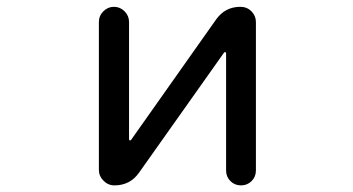

<svg xmlns="http://www.w3.org/2000/svg" viewBox="-20 -567 1040 566"><path d="M646.5 -410.2Q646.5 -412.1 644.5 -413.1Q642.6 -414.1 640.6 -412.1L389.6 -57.6Q363.3 -20.5 317.4 -20.5Q298.8 -20.5 285.2 -34.2Q271.5 -47.9 271.5 -66.4V-502Q271.5 -520.5 284.7 -533.7Q297.9 -546.9 315.9 -546.9Q334 -546.9 347.2 -533.7Q360.4 -520.5 360.4 -502V-156.2Q360.4 -154.3 362.3 -153.3Q364.3 -152.3 366.2 -154.3L617.2 -509.8Q643.6 -546.9 688.5 -546.9Q708 -546.9 721.2 -533.7Q734.4 -520.5 734.4 -502V-64.5Q734.4 -45.9 721.7 -33.2Q709 -20.5 690.4 -20.5Q671.9 -20.5 659.2 -33.2Q646.5 -45.9 646.5 -64.5Z"/></svg>

Font: Rounded-X Mgen+ 1m regular
Style: Regular
Weight: 400
Designer: [Source Han Sans]
Ryoko NISHIZUKA  (kana & ideographs); Paul D. Hunt (Latin, Greek & Cyrillic); Wenlong ZHANG  (bopomofo
Version: Version 1.059.20150602